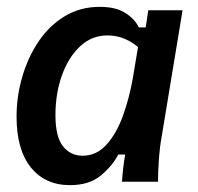

<svg xmlns="http://www.w3.org/2000/svg" viewBox="-20 -530 578 560"><path d="M184.2 10Q111.7 10 70 -41.7Q28.3 -93.3 28.3 -190Q28.3 -249.2 45 -306.2Q61.7 -363.3 92.9 -409.6Q124.2 -455.8 169.2 -482.9Q214.2 -510 270.8 -510Q318.3 -510 345.8 -492.1Q373.3 -474.2 385 -450H405L412.5 -500H512.5L451.7 -132.5Q445.8 -100 443.3 -63.3Q440.8 -26.7 440.8 0H335.8Q336.7 -16.7 339.2 -38.3Q341.7 -60 345 -79.2H325Q307.5 -45.8 273.8 -17.9Q240 10 184.2 10ZM220.8 -75.8Q261.7 -75.8 290.8 -108.3Q320 -140.8 338.8 -192.9Q357.5 -245 367.5 -302.5L382.5 -392.5Q365.8 -407.5 342.9 -417.1Q320 -426.7 293.3 -426.7Q247.5 -426.7 213.3 -394.6Q179.2 -362.5 160.4 -309.6Q141.7 -256.7 141.7 -194.2Q141.7 -130.8 163.8 -103.3Q185.8 -75.8 220.8 -75.8Z"/></svg>

Font: Familjen Grotesk GF Medium
Style: Italic
Weight: 500
Designer: Anders Wikstroem, Jonas Baeckman, Matilda Gysing, Kristian Moeller
Foundry: Familjen STHML AB
Version: Version 2.000; Beta; Release 4; Build 6